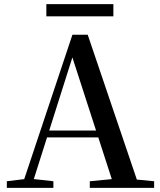

<svg xmlns="http://www.w3.org/2000/svg" viewBox="-20 -908 775 928"><path d="M204 -829V-888H528V-829ZM13 0V-32L112 -44H130L238 -32V0ZM83 0 330 -740H404L655 0H534L319 -664H339L336 -650L130 0ZM193 -244 199 -277H510L516 -244ZM414 0V-32L549 -45H590L725 -32V0Z"/></svg>

Font: Noto Serif KR SemiBold
Style: Regular
Weight: 600
Designer: Ryoko NISHIZUKA 西塚涼子 (kana & ideographs); Frank Grießhammer (Latin, Greek & Cyrillic); Wenlong ZHANG 张文龙 (bopomofo); San
Foundry: Adobe
Version: Version 2.003-H1;hotconv 1.1.1;makeotfexe 2.6.0